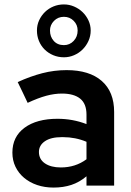

<svg xmlns="http://www.w3.org/2000/svg" viewBox="-20 -839 593 868"><path d="M36 0ZM222 9Q182 9 148 -2.5Q114 -14 89 -35Q64 -56 50 -85Q36 -114 36 -149Q36 -221 91 -261.5Q146 -302 240 -302Q309 -302 371 -278V-321Q371 -370 342.5 -393Q314 -416 260 -416Q226 -416 189 -406Q152 -396 105 -374Q94 -398 82.5 -421.5Q71 -445 60 -468Q117 -494 171 -508Q225 -522 281 -522Q384 -522 440 -473Q496 -424 496 -333V0H371V-42Q339 -15 302.5 -3Q266 9 222 9ZM156 -152Q156 -119 183 -100.5Q210 -82 255 -82Q321 -82 371 -119V-198Q321 -219 265 -219H259Q210 -219 183 -200.5Q156 -182 156 -152ZM269 -580Q243 -580 220.5 -589.5Q198 -599 181.5 -615.5Q165 -632 156 -654Q147 -676 147 -701Q147 -726 157 -747.5Q167 -769 183.5 -785Q200 -801 222 -810Q244 -819 269 -819Q293 -819 315 -809.5Q337 -800 353.5 -784Q370 -768 380 -746.5Q390 -725 390 -701Q390 -676 380 -654Q370 -632 353.5 -615.5Q337 -599 315 -589.5Q293 -580 269 -580ZM269 -635Q295 -635 313 -654Q331 -673 331 -701Q331 -727 313 -745Q295 -763 269 -763Q242 -763 224 -744.5Q206 -726 206 -701Q206 -673 223 -654Q240 -635 269 -635Z"/></svg>

Font: Rosa Sans SemiBold
Style: Regular
Weight: 600
Designer: Pentagram / MCKL
Foundry: Pentagram / MCKL
Version: Version 1.005;September 16, 2019;FontCreator 11.5.0.2425 64-